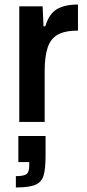

<svg xmlns="http://www.w3.org/2000/svg" viewBox="-20 -538 385 847"><path d="M65 -510H168L172 -422H180Q196 -477 231 -497.5Q266 -518 324 -518V-403Q267 -403 235.5 -385.5Q204 -368 190.5 -329Q177 -290 177 -222V0H65ZM109 193V177H61V62H181V145Q181 207 172.5 236Q164 265 136.5 277Q109 289 50 289V239Q85 239 97 230Q109 221 109 193Z"/></svg>

Font: Saira Semi Condensed Medium
Style: Regular
Weight: 500
Width: 4
Designer: Hector Gatti with collaboration of the Omnibus-Type team
Foundry: Omnibus-Type
Version: Version 1.001; ttfautohint (v1.8)